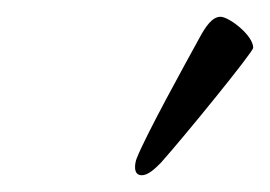

<svg xmlns="http://www.w3.org/2000/svg" viewBox="-20 -688 322 229"><path d="M149 -479C157 -479 165 -487 172 -494C198 -523 282 -626 282 -631C282 -646 253 -668 243 -668C233 -668 225 -656 218 -643C201 -612 154 -527 143 -499C141 -494 138 -479 149 -479Z"/></svg>

Font: EB Garamond
Style: Italic
Weight: 400
Italic angle: -17.2°
Designer: Georg Duffner and Octavio Pardo
Foundry: Georg Duffner
Version: Version 1.000;PS 001.000;hotconv 1.0.88;makeotf.lib2.5.64775